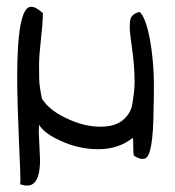

<svg xmlns="http://www.w3.org/2000/svg" viewBox="-20 -456 530 583"><path d="M32.2 -220.7Q32.2 -435.5 74.2 -435.5Q88.9 -435.5 110.4 -416Q109.4 -378.9 105.5 -348.6Q98.6 -287.1 98.6 -259.8Q98.6 -232.4 99.1 -213.4Q99.6 -194.3 107.4 -156.2Q131.8 -117.2 195.3 -90.8Q241.2 -71.3 284.2 -71.3Q327.1 -71.3 350.6 -89.4Q374 -107.4 380.9 -134.8Q388.7 -179.7 388.7 -207Q388.7 -253.9 381.3 -306.2Q374 -358.4 374 -371.6Q374 -384.8 375 -392.6Q377.9 -414.1 404.3 -419.9Q426.8 -397.5 439.5 -309.6Q447.3 -252 447.3 -201.7Q447.3 -151.4 446.3 -125Q445.3 18.6 419.9 25.4Q417 26.4 410.2 26.4Q403.3 26.4 387.7 17.6Q384.8 15.6 384.8 -2.9Q384.8 -39.1 382.8 -37.1Q339.8 -2.9 278.3 -2.9Q219.7 -2.9 164.1 -28.3Q114.3 -50.8 98.6 -77.1Q97.7 -66.4 97.7 -56.6L101.6 29.3Q101.6 90.8 78.1 103.5Q72.3 107.4 62.5 107.4Q52.7 107.4 41 103.5Q42 98.6 42 87.4Q42 76.2 41 53.7Q40 31.2 38.1 -13.7Q32.2 -150.4 32.2 -220.7Z"/></svg>

Font: Architects Daughter
Style: Regular
Weight: 400
Designer: Kimberly Geswein
Foundry: Kimberly Geswein
Version: Version 1.002 2010